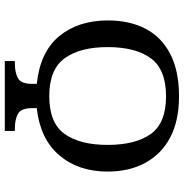

<svg xmlns="http://www.w3.org/2000/svg" viewBox="-3 -762 765 799"><g transform="rotate(90 379.5 -362.5)"><path d="M234 0V-42H247Q281 -42 305 -54.5Q329 -67 329 -114V-133Q196 -147 130.5 -226.5Q65 -306 65 -429Q65 -519 99.5 -585.5Q134 -652 204.5 -688.5Q275 -725 381 -725Q482 -725 551.5 -688.5Q621 -652 657.5 -585Q694 -518 694 -428Q694 -306 626 -226.5Q558 -147 430 -133V-114Q430 -67 454 -54.5Q478 -42 512 -42H525V0ZM380 -185Q492 -185 537.5 -249Q583 -313 583 -428Q583 -544 537.5 -607.5Q492 -671 381 -671Q269 -671 222.5 -607.5Q176 -544 176 -428Q176 -313 222.5 -249Q269 -185 380 -185Z"/></g></svg>

Font: NotoSerif-Regular
Style: Regular
Weight: 400
Designer: Monotype Design Team
Foundry: Monotype Imaging Inc.
Version: Version 2.007; ttfautohint (v1.8) -l 8 -r 50 -G 200 -x 14 -D